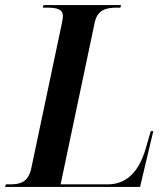

<svg xmlns="http://www.w3.org/2000/svg" viewBox="-47 -734 659 754"><path d="M-27 0H503L555 -219H545L525 -150C502 -72 459 -10 376 -10H191L325 -646C336 -696 371 -704 412 -704H426L428 -714H124L121 -704H136C174 -704 200 -699 200 -671C200 -664 198 -651 195 -638L76 -74C64 -17 31 -10 -8 -10H-24Z"/></svg>

Font: Noto Serif Display SemiCondensed SemiBold
Style: Italic
Weight: 600
Width: 4
Italic angle: -12°
Designer: Monotype Design Team
Foundry: Monotype Imaging Inc.
Version: Version 2.009